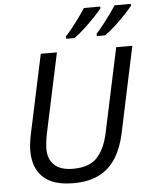

<svg xmlns="http://www.w3.org/2000/svg" viewBox="-62 -994 824 1055"><g transform="rotate(-5 350.0 -467.0)"><path d="M300 10Q188 10 133.5 -41.5Q79 -93 79 -188Q79 -205 82 -230Q85 -255 91 -283L183 -714H272L179 -278Q174 -255 171 -230Q168 -205 168 -189Q168 -133 202.5 -101Q237 -69 305 -69Q394 -69 437.5 -115Q481 -161 500 -250L599 -714H688L588 -243Q572 -165 537.5 -108Q503 -51 445 -20.5Q387 10 300 10ZM498 -784V-797Q516 -816 536.5 -842Q557 -868 576.5 -895Q596 -922 610 -944H700V-934Q687 -917 659.5 -888Q632 -859 601 -830.5Q570 -802 544 -784ZM329 -784V-797Q347 -816 367.5 -842Q388 -868 407.5 -895Q427 -922 441 -944H531V-934Q518 -917 490.5 -888Q463 -859 432 -830.5Q401 -802 375 -784Z"/></g></svg>

Font: Manna Sans
Style: Italic
Weight: 400
Italic angle: -12°
Designer: Monotype Design Team
Foundry: Monotype Imaging Inc.
Version: Version 2.001.1; ttfautohint (v1.8.2)